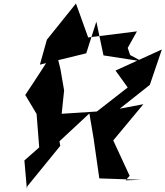

<svg xmlns="http://www.w3.org/2000/svg" viewBox="-20 -1035 949 1102"><path d="M701 0 724 -26 630 -229 803 -437 667 -411 840 -548 909 -751 643 -630 713 -533 536 -395 334 -382 348 -516 327 -638 298 -756 212 -622C184 -578 154 -534 125 -490L190 -381L205 -189L120 -114L134 47L137 34L326 -198L310 -287L319 -222L493 -384L517 -242L550 -11L791 -3ZM713 -760 766 -855 486 -820 416 -1015 249 -807 209 -664 475 -729 533 -911 574 -717 794 -683 727 -719Z"/></svg>

Font: Asimov Silicon
Style: Regular
Weight: 400
Designer: Google
Version: Version 2.000980; 2014